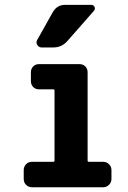

<svg xmlns="http://www.w3.org/2000/svg" viewBox="-20 -790 540 810"><path d="M415 -107.4Q429.7 -107.4 439.9 -97.2Q450.2 -86.9 450.2 -72.3V-35.2Q450.2 -20.5 439.9 -10.3Q429.7 0 415 0H115.2Q100.6 0 90.3 -9.8Q80.1 -19.5 80.1 -35.2V-72.3Q80.1 -86.9 89.8 -97.2Q99.6 -107.4 115.2 -107.4H205.1Q210 -107.4 210 -112.3V-408.2Q210 -413.1 205.1 -413.1H144.5Q129.9 -413.1 120.1 -422.9Q110.4 -432.6 110.4 -448.2V-485.4Q110.4 -500 120.1 -509.8Q129.9 -519.5 144.5 -519.5H315.4Q330.1 -519.5 339.8 -509.8Q349.6 -500 349.6 -485.4V-112.3Q349.6 -107.4 355.5 -107.4ZM254.9 -769.5H365.2Q375 -769.5 378.9 -760.7Q382.8 -752 376 -744.1L263.7 -616.2Q240.2 -589.8 205.1 -589.8H155.3Q143.6 -589.8 137.2 -600.6Q130.9 -611.3 136.7 -621.1L203.1 -739.3Q220.7 -769.5 254.9 -769.5Z"/></svg>

Font: Rounded-L Mgen+ 1m bold
Style: Bold
Weight: 700
Designer: [Source Han Sans]
Ryoko NISHIZUKA  (kana & ideographs); Paul D. Hunt (Latin, Greek & Cyrillic); Wenlong ZHANG  (bopomofo
Version: Version 1.059.20150602